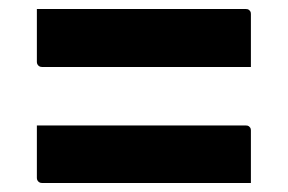

<svg xmlns="http://www.w3.org/2000/svg" viewBox="-20 -513 640 427"><path d="M62 -493H526Q531 -493 533 -491.5Q535 -490 536.5 -488Q538 -486 538 -482Q538 -451 538 -423Q538 -395 538 -364H74Q70 -364 67.5 -365.5Q65 -367 63.5 -369.5Q62 -372 62 -375Q62 -406 62 -434Q62 -462 62 -493ZM62 -234H526Q531 -234 533 -232.5Q535 -231 536.5 -229Q538 -227 538 -223Q538 -193 538 -165Q538 -137 538 -106H74Q70 -106 67.5 -107.5Q65 -109 63.5 -111.5Q62 -114 62 -117Q62 -148 62 -176Q62 -204 62 -234Z"/></svg>

Font: RecMonoLinear Nerd Font Mono
Style: Bold
Weight: 700
Monospace: yes
Version: Version 1.085; ttfautohint (v1.8.4.7-5d5b);Nerd Fonts 3.2.1